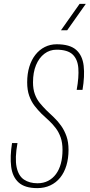

<svg xmlns="http://www.w3.org/2000/svg" viewBox="-20 -963 462 989"><path d="M172 6Q108 6 76 -23Q44 -52 37.5 -104.5Q31 -157 42 -226H70Q56 -148 65.5 -102.5Q75 -57 103.5 -38Q132 -19 173 -19Q204 -19 228 -31.5Q252 -44 268.5 -66.5Q285 -89 293.5 -120.5Q302 -152 302 -191Q302 -228 292.5 -255Q283 -282 267.5 -302.5Q252 -323 234 -340L194 -377Q175 -396 158 -418Q141 -440 130.5 -469.5Q120 -499 120 -539Q120 -583 131 -619Q142 -655 162.5 -681Q183 -707 211 -721Q239 -735 272 -735Q340 -735 372.5 -706Q405 -677 411 -624Q417 -571 405 -500H375Q387 -566 383.5 -612Q380 -658 354 -682.5Q328 -707 271 -707Q236 -707 208.5 -686Q181 -665 165.5 -627.5Q150 -590 150 -539Q150 -504 159.5 -478Q169 -452 185 -432.5Q201 -413 219 -395L258 -358Q278 -339 295 -315Q312 -291 322.5 -261Q333 -231 333 -191Q333 -147 322 -110.5Q311 -74 290 -48Q269 -22 239 -8Q209 6 172 6ZM294 -807 390 -943H422L326 -807Z"/></svg>

Font: Hubot Sans Condensed ExtraLight
Style: Italic
Weight: 200
Width: 3
Italic angle: -12.0243°
Designer: Deni Anggara
Foundry: GitHub, Inc., Subsidiary of Microsoft Corporation
Version: Version 2.000